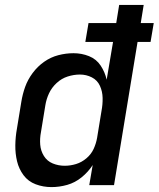

<svg xmlns="http://www.w3.org/2000/svg" viewBox="-20 -755 647 783"><path d="M190 8Q222 8 254 -1Q286 -10 313 -32Q340 -54 358 -82L344 0H445L541 -584H594L607 -661H554L566 -735H466L454 -661H341L328 -584H441L415 -430Q408 -461 390.5 -487.5Q373 -514 343 -526Q313 -538 280 -538Q249 -538 218 -530Q187 -522 160 -503Q133 -484 113 -457Q93 -430 82.5 -400.5Q72 -371 67 -340L49 -230Q43 -197 42.5 -163Q42 -129 49.5 -97.5Q57 -66 76 -40.5Q95 -15 125.5 -3.5Q156 8 190 8ZM244 -79Q218 -79 195 -88.5Q172 -98 159 -119Q146 -140 144 -165Q142 -190 147 -216L165 -326Q169 -351 180 -374.5Q191 -398 211 -416.5Q231 -435 256 -443Q281 -451 306 -451Q332 -451 354.5 -439.5Q377 -428 387.5 -405Q398 -382 398.5 -355.5Q399 -329 394 -303L376 -193Q372 -170 362 -148Q352 -126 332.5 -109.5Q313 -93 290 -86Q267 -79 244 -79Z"/></svg>

Font: Iosevka Sparkle Medium Oblique
Style: Regular
Weight: 500
Italic angle: -9°
Designer: Belleve Invis
Foundry: Belleve Invis
Version: Version 4.5.0; ttfautohint (v1.8.3)